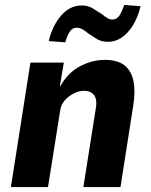

<svg xmlns="http://www.w3.org/2000/svg" viewBox="-20 -756 610 776"><path d="M24 0 103 -503H238L222 -408H224Q255 -463 304 -488.5Q353 -514 404 -514Q455 -514 483 -492Q511 -470 519.5 -428Q528 -386 518 -326L467 0H317L366 -310Q372 -341 367 -357.5Q362 -374 349.5 -381.5Q337 -389 319 -389Q299 -389 277.5 -378Q256 -367 241 -349.5Q226 -332 223 -308L174 0ZM244 -585 177 -590Q192 -653 227.5 -693.5Q263 -734 310 -734Q336 -734 356 -721.5Q376 -709 393 -698Q404 -689 414 -683Q424 -677 434 -677Q452 -677 462.5 -693Q473 -709 482 -736L548 -731Q533 -667 497.5 -627Q462 -587 416 -587Q389 -587 370.5 -599Q352 -611 335 -622Q325 -631 313.5 -637.5Q302 -644 290 -644Q272 -644 261.5 -627.5Q251 -611 244 -585Z"/></svg>

Font: Nunito Sans 7pt Condensed ExtraBold
Style: Italic
Weight: 800
Width: 3
Italic angle: -9°
Designer: Vernon Adams
Foundry: Vernon Adams
Version: Version 3.101;gftools[0.9.27]